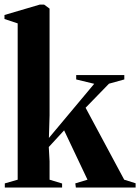

<svg xmlns="http://www.w3.org/2000/svg" viewBox="-20 -838 626 858"><path d="M1.5 0V-18.5L59 -35V-733.5L0 -753V-771L158 -817.5H177L201.5 -799.5V-322.5L198.5 -221.5L401 -463.5L320.5 -483V-502.5H535.5V-483L467 -464L362.5 -356.5L535 -35L586 -19V0H319L316.5 -18.5L371 -35L266.5 -255.5L198 -181L201.5 -117.5V-35L257.5 -18V0Z"/></svg>

Font: Merriweather 144pt
Style: Bold
Weight: 700
Version: Version 2.100